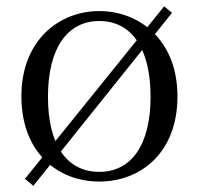

<svg xmlns="http://www.w3.org/2000/svg" viewBox="-20 -566 636 614"><path d="M530.1 -525 504.8 -545.7 59.8 5.8 86.7 28.3ZM297.5 14.6C429.8 14.6 547.5 -77.3 547.5 -257.8C547.5 -437.6 426.2 -530.6 297.5 -530.6C168.9 -530.6 48.4 -437.2 48.4 -257.8C48.4 -77.9 165 14.6 297.5 14.6ZM297.5 -16.4C196 -16.4 133.4 -99 133.4 -256.6C133.4 -412.7 196 -498.8 297.5 -498.8C398.9 -498.8 461.5 -414.2 461.5 -256.6C461.5 -100.8 398.9 -16.4 297.5 -16.4Z"/></svg>

Font: Source Han Serif CN VF
Style: Regular
Weight: 250
Designer: Ryoko NISHIZUKA 西塚涼子 (kana & ideographs); Frank Grießhammer (Latin, Greek & Cyrillic); Wenlong ZHANG 张文龙 (bopomofo); San
Foundry: Adobe
Version: Version 2.002;hotconv 1.1.0;makeotfexe 2.6.0